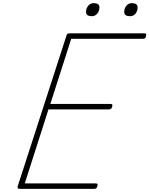

<svg xmlns="http://www.w3.org/2000/svg" viewBox="-20 -1212 958 1232"><path d="M108 0Q99 0 95.5 -3.5Q92 -7 93 -15L406 -982Q408 -991 412.5 -994.5Q417 -998 430 -998H906Q917 -998 918 -993Q919 -988 917 -981Q915 -970 910.5 -966.5Q906 -963 896 -963H437L303 -545H689Q699 -545 700.5 -540.5Q702 -536 700 -528Q697 -518 692 -514Q687 -510 678 -510H291L139 -35H594Q604 -35 605.5 -30.5Q607 -26 605 -18Q602 -8 597.5 -4Q593 0 584 0ZM568 -1108Q552 -1108 542 -1114.5Q532 -1121 532 -1136Q532 -1158 546 -1175Q560 -1192 582 -1192Q599 -1192 608.5 -1185.5Q618 -1179 618 -1164Q618 -1142 604.5 -1125Q591 -1108 568 -1108ZM814 -1108Q797 -1108 787 -1114.5Q777 -1121 777 -1136Q777 -1158 791 -1175Q805 -1192 827 -1192Q843 -1192 853 -1185.5Q863 -1179 863 -1164Q863 -1142 850 -1125Q837 -1108 814 -1108Z"/></svg>

Font: Playwrite US Trad Thin
Style: Regular
Weight: 250
Designer: Veronika Burian, José Scaglione
Foundry: TypeTogether
Version: Version 1.003